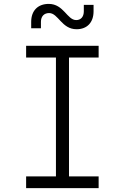

<svg xmlns="http://www.w3.org/2000/svg" viewBox="-20 -965 640 985"><path d="M373 -815C426 -815 460 -849 460 -907V-940H410V-907C410 -879 395 -862 371 -862C324 -862 307 -945 230 -945C175 -945 140 -911 140 -853V-820H190V-853C190 -881 206 -898 232 -898C279 -898 296 -815 373 -815ZM114 0H486V-60H334V-670H486V-730H114V-670H267V-60H114Z"/></svg>

Font: JetBrains Mono ExtraLight
Style: Regular
Weight: 240
Monospace: yes
Designer: Philipp Nurullin, Konstantin Bulenkov
Foundry: JetBrains
Version: Version 2.305